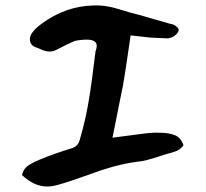

<svg xmlns="http://www.w3.org/2000/svg" viewBox="-20 -696 751 700"><path d="M152 -16Q104 -16 60 -58Q66 -80 80 -90.5Q94 -101 127 -115Q181 -137 240 -155Q265 -162 271 -187Q283 -228 291.5 -266.5Q300 -305 307.5 -353Q315 -401 323 -468L327 -499Q328 -501 328 -508Q337 -532 328.5 -541.5Q320 -551 300 -551.5Q280 -552 253 -547Q239 -541 222.5 -533Q206 -525 187 -515Q174 -508 160 -508Q147 -508 129 -516Q121 -520 116 -521.5Q111 -523 109 -524Q89 -532 89 -553Q89 -565 97 -576Q107 -591 131 -609Q219 -674 321 -676Q344 -677 367 -673.5Q390 -670 412 -663Q453 -650 486 -642L601 -609Q604 -609 611.5 -606.5Q619 -604 627 -596Q635 -589 629 -579Q623 -569 611.5 -562.5Q600 -556 588 -556Q581 -557 571.5 -557Q562 -557 549 -558L527 -559L456 -567L451 -531Q444 -484 438.5 -447Q433 -410 428 -382Q423 -358 416.5 -326Q410 -294 402 -253L390 -194L482 -206Q536 -214 563 -212Q596 -212 618 -203Q640 -194 649 -166Q639 -153 626.5 -147Q614 -141 586 -134L567 -128Q507 -108 485 -107Q438 -101 393 -88.5Q348 -76 283 -52Q261 -44 238.5 -36.5Q216 -29 191 -22Q170 -16 152 -16Z"/></svg>

Font: Mansalva
Style: Regular
Weight: 400
Designer: Carolina Short
Foundry: Carolina Short
Version: Version 2.112; ttfautohint (v1.8.4.7-5d5b)